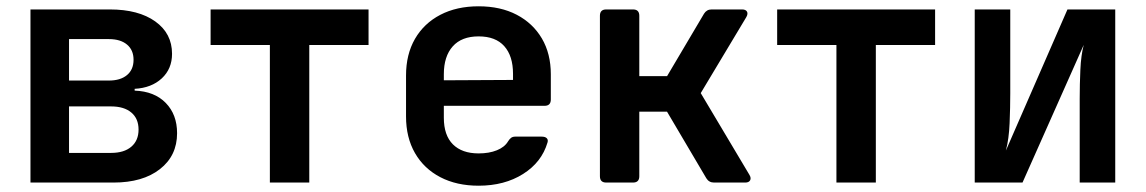

<svg xmlns="http://www.w3.org/2000/svg" viewBox="-20 -580 3640 610"><path d="M76.8 0V-550H328.9Q420.1 -550 473.4 -511.8Q526.6 -473.7 526.6 -409.1Q526.6 -361.3 494 -331Q461.3 -300.7 407.8 -297.8V-292.1Q470.7 -289.8 506.6 -253Q542.6 -216.2 542.6 -156.8Q542.6 -85.2 488 -42.6Q433.5 0 340.7 0ZM199.3 -94.2H333.1Q374.2 -94.2 397.2 -113.9Q420.2 -133.5 420.2 -168.3Q420.2 -203.2 397.2 -222.5Q374.2 -241.9 333.1 -241.9H199.3ZM199.3 -324.1H326Q362.7 -324.1 383.5 -341.5Q404.3 -358.8 404.3 -390.1Q404.3 -421.1 383.5 -438.4Q362.7 -455.8 326 -455.8H199.3Z M837.4 0V-437H649.1V-550H1150.9V-437H962.6V0Z M1500.6 10Q1430.9 10 1378.9 -17.1Q1326.9 -44.2 1298.4 -93.7Q1270 -143.2 1270 -210V-340Q1270 -407.2 1298.4 -456.5Q1326.9 -505.8 1378.9 -532.9Q1430.9 -560 1500.6 -560Q1570.3 -560 1621.7 -533.1Q1673.1 -506.2 1701.6 -457.8Q1730 -409.3 1730 -344.1V-263.8Q1730 -243.8 1710 -243.8H1390.1V-205.9Q1390.1 -150.1 1419 -121.3Q1447.9 -92.6 1500.6 -92.6Q1534.1 -92.6 1558.7 -102.6Q1583.4 -112.6 1594.2 -131Q1598.8 -138.4 1603.8 -142.1Q1608.8 -145.9 1616.8 -145.9H1701.1Q1712.1 -145.9 1717.1 -140.9Q1722.1 -135.9 1719.5 -127.3Q1701 -64.5 1641.9 -27.3Q1582.8 10 1500.6 10ZM1609.9 -315.3V-345.3Q1609.9 -402.1 1582.2 -433.2Q1554.6 -464.4 1500.6 -464.4Q1446.6 -464.4 1418.4 -432.7Q1390.1 -401 1390.1 -344.1V-324.9L1618.6 -326.1Z M1906 0Q1886 0 1886 -20V-530Q1886 -550 1906 -550H1991.1Q2011.1 -550 2011.1 -530V-338.2H2099.4L2216.7 -536.4Q2225.1 -550 2240.7 -550H2337.7Q2349.1 -550 2353.1 -543.3Q2357.1 -536.6 2351.3 -526L2206.3 -284.2L2361.3 -24Q2367.1 -14 2363.1 -7Q2359.1 0 2347.7 0H2248.5Q2232.5 0 2224.1 -13.6L2099.2 -225.2H2011.1V-20Q2011.1 0 1991.1 0Z M2637.4 0V-437H2449.1V-550H2950.9V-437H2762.6V0Z M3076.8 0V-550H3189.7V-283.8Q3189.7 -239.1 3187.6 -188.7Q3185.5 -138.3 3175.8 -101.7L3371.4 -550H3523.2V0H3410.3V-266.6Q3410.3 -311.7 3412.4 -358.3Q3414.5 -404.9 3423.1 -437.4L3228.6 0Z"/></svg>

Font: Pitagon Sans Mono
Style: Regular
Weight: 400
Monospace: yes
Designer: Travis Tran
Foundry: Pitagon
Version: Version 1.001;gftools[0.9.26]